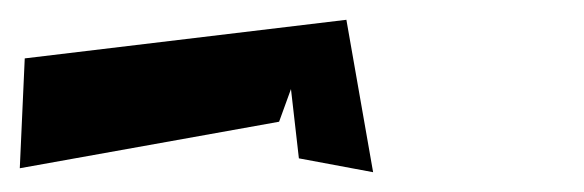

<svg xmlns="http://www.w3.org/2000/svg" viewBox="-33 -499 590 194"><path d="M-13 -329 249 -376 261 -409 269 -339 344 -325 317 -479 -8 -440Z"/></svg>

Font: Charger Slice
Style: Regular
Weight: 400
Designer: Jasper
Foundry: Cannot Into Space Fonts
Version: Version 1.1